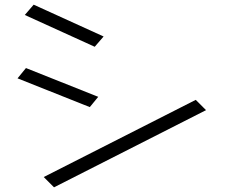

<svg xmlns="http://www.w3.org/2000/svg" viewBox="-20 -739 980 821"><path d="M167 18 211 62 861 -268 817 -312ZM91 -448 55 -404 364 -281 400 -325ZM124 -719 86 -675 385 -539 423 -583Z"/></svg>

Font: LXGW Marker Gothic
Style: Regular
Weight: 400
Version: Version 1.001